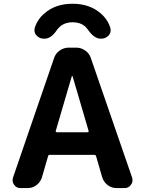

<svg xmlns="http://www.w3.org/2000/svg" viewBox="-20 -1004 754 1004"><path d="M271.5 -319.3Q270.5 -316.4 272.5 -314.5Q274.4 -312.5 277.3 -312.5H437.5Q440.4 -312.5 442.4 -314.5Q444.3 -316.4 443.4 -319.3L359.4 -605.5Q359.4 -606.4 357.4 -606.4Q355.5 -606.4 355.5 -605.5ZM262.7 -700.2Q270.5 -724.6 292 -739.7Q313.5 -754.9 338.9 -754.9H378.9Q404.3 -754.9 425.8 -739.7Q447.3 -724.6 455.1 -700.2L670.9 -75.2Q672.9 -67.4 672.9 -60.5Q672.9 -48.8 665 -38.1Q653.3 -20.5 631.8 -20.5H588.9Q563.5 -20.5 543 -36.1Q522.5 -51.8 514.6 -76.2L482.4 -187.5Q480.5 -194.3 472.7 -194.3H240.2Q233.4 -194.3 231.4 -187.5L199.2 -76.2Q191.4 -51.8 170.9 -36.1Q150.4 -20.5 125 -20.5H86.9Q65.4 -20.5 53.7 -38.1Q45.9 -48.8 45.9 -60.5Q45.9 -67.4 47.9 -75.2ZM557.6 -856.4Q558.6 -850.6 558.6 -844.7Q558.6 -830.1 547.9 -818.4Q532.2 -801.8 509.8 -801.8H505.9Q471.7 -801.8 438.5 -850.6Q432.6 -858.4 425.8 -865.2Q399.4 -887.7 359.9 -887.7Q320.3 -887.7 293.9 -865.2Q286.1 -858.4 279.3 -849.6Q248 -801.8 213.9 -801.8H209Q186.5 -801.8 170.9 -818.4Q160.2 -830.1 160.2 -844.7Q160.2 -850.6 161.1 -856.4Q174.8 -902.3 212.9 -934.6Q270.5 -984.4 359.4 -984.4Q448.2 -984.4 505.9 -934.6Q543.9 -902.3 557.6 -856.4Z"/></svg>

Font: Gen Jyuu Gothic P Bold
Style: Bold
Weight: 700
Designer: [Source Han Sans]
Ryoko NISHIZUKA  (kana & ideographs); Paul D. Hunt (Latin, Greek & Cyrillic); Wenlong ZHANG  (bopomofo
Version: Version 1.002.20150607